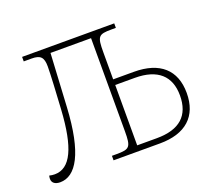

<svg xmlns="http://www.w3.org/2000/svg" viewBox="-98 -663 887 801"><g transform="rotate(-20 345.5 -263.0)"><path d="M42 10C112 10 164 -73 175 -276L188 -511H368V-98C368 -27 361 -20 302 -20H282V0H488C603 0 665 -57 665 -160C665 -262 603 -318 488 -318H396V-438C396 -509 402 -516 461 -516H480V-536H71V-516H106C145 -516 158 -503 158 -462C158 -428 153 -340 149 -274C139 -108 102 -29 32 -29C24 -29 16 -30 8 -32C7 -28 6 -24 6 -18C6 1 21 10 42 10ZM396 -25V-293H483C584 -293 635 -246 635 -160C635 -71 585 -25 483 -25Z"/></g></svg>

Font: Noto Serif SemiCondensed Thin
Style: Regular
Weight: 100
Width: 4
Designer: Monotype Design Team
Foundry: Monotype Imaging Inc.
Version: Version 2.015